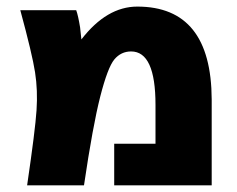

<svg xmlns="http://www.w3.org/2000/svg" viewBox="-20 -555 712 577"><path d="M224.6 -436.5Q300.8 -535.2 392.6 -535.2Q615.2 -535.2 616.2 -255.9V2H323.2V-123H447.3V-240.2Q447.3 -400.4 374 -400.4Q343.8 -400.4 323.7 -376.5Q303.7 -352.5 281.2 -264.6Q258.8 -176.8 232.4 2H61.5Q85.9 -164.1 89.8 -223.6Q93.8 -283.2 85.4 -337.4Q77.1 -391.6 41 -524.4H209Q214.8 -508.8 220.7 -472.7Q223.6 -448.2 224.6 -436.5Z"/></svg>

Font: Gen Shin Gothic Heavy
Style: Bold
Weight: 900
Designer: [Source Han Sans]
Ryoko NISHIZUKA  (kana & ideographs); Paul D. Hunt (Latin, Greek & Cyrillic); Wenlong ZHANG  (bopomofo
Version: Version 1.002.20150607